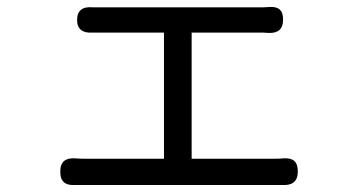

<svg xmlns="http://www.w3.org/2000/svg" viewBox="-20 -530 1020 548"><path d="M493 -509H268C262 -509 254 -509 245 -509C217 -512 200 -501 200 -473C200 -446 217 -435 244 -437C253 -437 262 -437 268 -437H448V-77H222C214 -77 205 -77 196 -78C167 -80 152 -69 152 -40C152 -11 167 0 196 -2C205 -2 214 -2 222 -2H493H764C769 -2 776 -2 784 -2C813 0 830 -11 830 -40C830 -69 817 -80 788 -78C780 -77 772 -77 764 -77H527V-437H718C727 -437 737 -437 747 -436C774 -435 788 -447 788 -474C788 -501 775 -512 748 -510C738 -509 728 -509 718 -509Z"/></svg>

Font: GenSenRounded2 TW R
Style: Regular
Weight: 400
Version: Version 2.100;PS 2.1;hotconv 16.6.51;makeotf.lib2.5.65220 DE